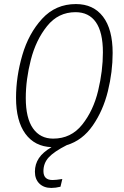

<svg xmlns="http://www.w3.org/2000/svg" viewBox="-20 -714 612 946"><path d="M194 129Q194 173 239 173Q255 173 287 168L278 206Q254 212 233 212Q196 212 174 190.5Q152 169 152 132Q152 95 171.5 65.5Q191 36 234 11Q151 8 105 -55Q59 -118 59 -232Q59 -336 90 -442.5Q121 -549 187.5 -621.5Q254 -694 354 -694Q440 -694 487.5 -632Q535 -570 535 -453Q535 -360 511.5 -264.5Q488 -169 437 -95.5Q386 -22 309 1Q246 33 220 61.5Q194 90 194 129ZM242 -31Q330 -31 385 -100Q440 -169 463.5 -267Q487 -365 487 -456Q487 -555 452.5 -604.5Q418 -654 352 -654Q267 -654 212 -585.5Q157 -517 132 -419.5Q107 -322 107 -231Q107 -132 142.5 -81.5Q178 -31 242 -31Z"/></svg>

Font: Fira Sans Extra Condensed ExtraLight
Style: Italic
Weight: 275
Width: 3
Italic angle: -8°
Designer: Carrois Corporate & Edenspiekermann AG
Foundry: Carrois Corporate GbR & Edenspiekermann AG
Version: Version 4.203